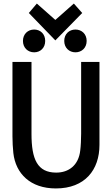

<svg xmlns="http://www.w3.org/2000/svg" viewBox="-20 -1042 623 1079"><path d="M539 -228C539 -88 458 17 294 17C151 17 68 -66 55 -182C52 -212 50 -244 50 -276V-694H157V-290C157 -147 190 -72 296 -72C366 -72 422 -113 431 -197C434 -218 436 -263 436 -290V-694H539ZM187 -1022 291 -930 395 -1022 442 -969 291 -815 142 -969ZM234 -812C234 -773 207 -748 172 -748C137 -748 109 -773 109 -812C109 -851 137 -876 172 -876C207 -876 234 -851 234 -812ZM467 -812C467 -773 439 -748 404 -748C369 -748 341 -773 341 -812C341 -851 369 -876 404 -876C439 -876 467 -851 467 -812Z"/></svg>

Font: Repo Medium
Style: Regular
Weight: 500
Designer: Stefan Peev
Foundry: Context Ltd
Version: Version 1.502